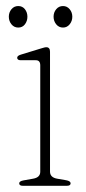

<svg xmlns="http://www.w3.org/2000/svg" viewBox="-20 -600 277 620"><path d="M141.5 -433V-46Q141.5 -27 164.5 -23L193.5 -18Q208 -15.5 208 -8Q208 0 195.5 0H54Q42 0 42 -8Q42 -15 56 -17.5L87 -23Q110 -27 110 -45.5V-389Q110 -406 95 -405.5H47Q35.5 -405.5 35.5 -413.5Q35.5 -420 47 -423.5L109 -442.5Q115 -444 120.2 -445.8Q125.5 -447.5 129.5 -447.5Q141.5 -447.5 141.5 -433ZM39 -511Q25.5 -511 17 -521.5Q8.5 -532 8.5 -546Q8.5 -560 17 -570.2Q25.5 -580.5 39 -580.5Q52.5 -580.5 60.5 -570.2Q68.5 -560 68.5 -546Q68.5 -532 60.5 -521.5Q52.5 -511 39 -511ZM183.5 -511Q170 -511 161.5 -521.5Q153 -532 153 -546Q153 -560 161.5 -570.2Q170 -580.5 183.5 -580.5Q196.5 -580.5 205 -570.2Q213.5 -560 213.5 -546Q213.5 -532 205 -521.5Q196.5 -511 183.5 -511Z"/></svg>

Font: Fraunces 72pt S050 Thin
Style: Regular
Weight: 100
Version: Version 1.000; ttfautohint (v1.8.3)